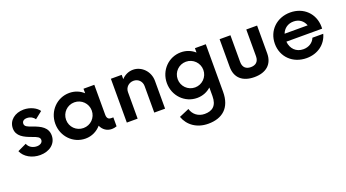

<svg xmlns="http://www.w3.org/2000/svg" viewBox="-52 -929 3053 1695"><g transform="rotate(-20 1474.0 -82.0)"><path d="M196.3 8.3C283.7 8.3 350.1 -42 350.1 -120.1C350.1 -194.8 291 -226.6 216.8 -252C174.3 -267.1 149.4 -276.4 149.4 -302.7C149.4 -325.7 167 -339.4 196.3 -339.4C230 -339.4 256.8 -320.8 268.6 -301.8L335.9 -355C313.5 -390.1 255.4 -419.9 194.3 -419.9C112.3 -419.9 48.3 -370.6 48.3 -295.4C48.3 -221.2 114.3 -191.4 180.2 -167.5C228 -150.9 250 -140.1 250 -115.2C250 -88.9 224.6 -74.7 195.3 -74.7C159.7 -74.7 121.6 -92.8 108.9 -129.4L25.9 -90.3C50.8 -29.8 120.6 8.3 196.3 8.3Z M894 -84C875 -84 856 -93.8 856 -129.9V-411.6H754.4V-369.1C720.2 -400.9 674.8 -419.9 622.6 -419.9C506.8 -419.9 414.6 -325.2 414.6 -206.1C414.6 -86.4 506.8 8.3 622.6 8.3C682.1 8.3 732.9 -18.1 768.6 -59.1C787.1 -17.1 823.2 8.3 869.6 8.3C883.8 8.3 899.4 5.9 915.5 0V-84ZM636.7 -85.4C569.8 -85.4 516.1 -138.2 516.1 -206.1C516.1 -272.9 569.8 -326.7 636.7 -326.7C703.6 -326.7 757.3 -272.9 757.3 -206.1C757.3 -138.2 703.6 -85.4 636.7 -85.4Z M1221.2 -419.9C1179.2 -419.9 1141.1 -401.4 1113.3 -371.1V-411.6H1011.7V0H1113.3V-249.5C1113.3 -293.5 1148.4 -326.7 1192.9 -326.7C1236.3 -326.7 1269.5 -293.5 1269.5 -249.5V0H1371.1V-261.2C1371.1 -351.1 1301.3 -419.9 1221.2 -419.9Z M1801.3 -411.6V-370.6C1767.1 -401.4 1722.2 -419.9 1670.9 -419.9C1555.2 -419.9 1462.9 -325.7 1462.9 -206.1C1462.9 -86.4 1555.2 8.3 1670.9 8.3C1722.7 8.3 1768.1 -10.7 1802.2 -42V38.6C1802.2 132.3 1753.9 163.6 1685.5 163.6C1625 163.6 1578.6 127.4 1563.5 73.2L1469.7 113.3C1500.5 199.7 1579.6 255.9 1686 255.9C1815.9 255.9 1903.3 187.5 1903.3 35.2V-411.6ZM1685.1 -85.4C1617.7 -85.4 1564.5 -139.2 1564.5 -206.1C1564.5 -272.9 1617.7 -326.7 1685.1 -326.7C1751.5 -326.7 1805.7 -272.9 1805.7 -206.1C1805.7 -139.2 1751.5 -85.4 1685.1 -85.4Z M2209 8.3C2318.8 8.3 2385.3 -48.3 2385.3 -150.9V-411.6H2283.7V-160.6C2283.7 -107.4 2252.4 -85.4 2209 -85.4C2166 -85.4 2134.8 -107.4 2134.8 -160.6V-411.6H2033.2V-150.9C2033.2 -48.3 2098.6 8.3 2209 8.3Z M2916 -208.5C2914.6 -332 2823.7 -420.4 2698.2 -420.4C2571.8 -420.4 2477.5 -330.1 2477.5 -206.1C2477.5 -82 2570.8 8.3 2699.7 8.3C2807.1 8.3 2885.7 -54.7 2909.2 -143.6H2807.6C2791 -102.1 2751 -75.2 2698.7 -75.2C2630.9 -75.2 2585.4 -122.1 2579.6 -189.5H2915.5ZM2698.7 -335.4C2751.5 -335.4 2788.6 -306.6 2805.7 -260.7H2588.9C2606 -305.7 2645 -335.4 2698.7 -335.4Z"/></g></svg>

Font: Now SemiBold
Style: Regular
Weight: 600
Designer: Alfredo Marco Pradil
Foundry: Alfredo Marco Pradil
Version: Version 1.200;hotconv 1.0.109;makeotfexe 2.5.65596